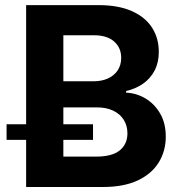

<svg xmlns="http://www.w3.org/2000/svg" viewBox="-20 -748 719 768"><path d="M84.5 0V-727.5H374Q453.6 -727.5 507.3 -703.6Q561 -679.7 588.1 -637.5Q615.2 -595.2 615.2 -540.5Q615.2 -498 598.4 -465.8Q581.5 -433.6 552 -413.1Q522.5 -392.6 484.4 -383.8V-377.4Q526.4 -375.5 562.5 -353.8Q598.6 -332 620.8 -293.5Q643.1 -254.9 643.1 -201.7Q643.1 -143.6 614.7 -97.9Q586.4 -52.2 530.5 -26.1Q474.6 0 392.1 0ZM233.4 -121.6H364.7Q428.7 -121.6 459.2 -146.7Q489.7 -171.9 489.7 -214.4Q489.7 -245.1 475.1 -268.6Q460.4 -292 433.1 -305.2Q405.8 -318.4 368.2 -318.4H233.4ZM233.4 -422.9H354.5Q386.7 -422.9 411.6 -434.1Q436.5 -445.3 450.7 -466.6Q464.8 -487.8 464.8 -516.6Q464.8 -557.1 436.5 -582Q408.2 -606.9 356.4 -606.9H233.4ZM6.3 -188.5V-251H352.1V-188.5Z"/></svg>

Font: Inter 18pt
Style: Bold
Weight: 700
Designer: Rasmus Andersson
Foundry: rsms
Version: Version 4.001;git-66647c0bb